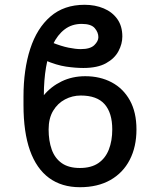

<svg xmlns="http://www.w3.org/2000/svg" viewBox="-20 -780 674 810"><path d="M339.8 -458.5Q402.3 -458.5 451.2 -432.6Q500 -406.7 527.8 -356.7Q555.7 -306.6 555.7 -233.9Q555.7 -160.6 527.3 -105.7Q499 -50.8 445.6 -20.5Q392.1 9.8 317.4 9.8Q240.2 9.8 187 -29.3Q133.8 -68.4 106.4 -145.3Q79.1 -222.2 79.1 -336.9V-372.6Q79.1 -486.3 107.4 -573.7Q135.7 -661.1 192.9 -710.4Q250 -759.8 336.9 -759.8Q381.3 -759.8 417.5 -744.6Q453.6 -729.5 474.9 -699.7Q496.1 -669.9 496.1 -626Q496.1 -594.7 479.7 -564Q463.4 -533.2 427.2 -513.2Q391.1 -493.2 331.5 -493.2Q298.3 -493.2 258.5 -499Q218.8 -504.9 169.4 -525.9L199.7 -600.6Q238.8 -585 269 -578.9Q299.3 -572.8 320.8 -572.8Q360.8 -572.8 377.9 -589.6Q395 -606.4 395 -623Q395 -643.6 379.6 -661.4Q364.3 -679.2 324.7 -679.2Q283.2 -679.2 252.9 -656.2Q222.7 -633.3 203.1 -592.3Q183.6 -551.3 174.3 -496.6Q165 -441.9 165 -378.4Q195.3 -415 240.2 -436.8Q285.2 -458.5 339.8 -458.5ZM320.8 -377Q285.2 -377 254.2 -360.6Q223.1 -344.2 204.1 -312.5Q185.1 -280.8 185.1 -233.9Q185.1 -186 198.2 -149.2Q211.4 -112.3 240.5 -91.8Q269.5 -71.3 316.9 -71.3Q364.7 -71.3 394.8 -91.8Q424.8 -112.3 439.2 -149.2Q453.6 -186 453.6 -233.9Q453.6 -303.7 421.4 -340.3Q389.2 -377 320.8 -377Z"/></svg>

Font: Inter Variable
Style: Regular
Weight: 400
Designer: Rasmus Andersson
Foundry: rsms
Version: Version 4.001;git-9221beed3